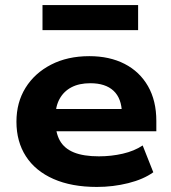

<svg xmlns="http://www.w3.org/2000/svg" viewBox="-20 -728 676 759"><path d="M363 11Q263 11 191.5 -20.5Q120 -52 82.5 -110Q45 -168 45 -247Q45 -323 81 -381Q117 -439 182 -472.5Q247 -506 333 -506Q413 -506 472.5 -475.5Q532 -445 565 -387.5Q598 -330 598 -250V-209H177V-297H479L462 -280Q461 -339 429 -369Q397 -399 337 -399Q293 -399 262.5 -383Q232 -367 215.5 -337Q199 -307 199 -264V-253Q199 -204 216.5 -172.5Q234 -141 272 -125.5Q310 -110 371 -110Q420 -110 465.5 -120.5Q511 -131 544 -153L586 -47Q547 -19 487 -4Q427 11 363 11ZM148 -609V-708H526V-609Z"/></svg>

Font: Nunito Sans 10pt SemiExpanded ExtraBold
Style: Regular
Weight: 800
Width: 6
Designer: Vernon Adams
Foundry: Vernon Adams
Version: Version 3.101;gftools[0.9.27]